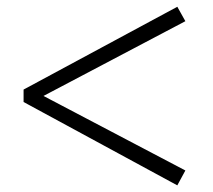

<svg xmlns="http://www.w3.org/2000/svg" viewBox="-20 -655 643 579"><path d="M51.1 -347.4V-384.9L514.7 -634.6L539 -591.1L93.4 -356.3V-375L539 -140.9L514.7 -96Z"/></svg>

Font: Noto Serif SC
Style: Regular
Weight: 200
Designer: Ryoko NISHIZUKA 西塚涼子 (kana & ideographs); Frank Grießhammer (Latin, Greek & Cyrillic); Wenlong ZHANG 张文龙 (bopomofo); San
Foundry: Adobe
Version: Version 2.001;hotconv 1.1.0;makeotfexe 2.6.0